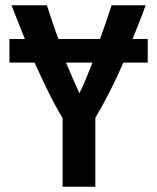

<svg xmlns="http://www.w3.org/2000/svg" viewBox="-20 -713 600 733"><path d="M219 0V-262Q188 -314 161.5 -368.5Q135 -423 112 -474H16V-564H75Q62 -597 49 -629Q36 -661 24 -693H159Q169 -662 180 -629Q191 -596 203 -564H362Q374 -598 385.5 -631Q397 -664 406 -693H536Q525 -661 512 -629Q499 -597 486 -564H544V-474H451Q429 -423 402 -369.5Q375 -316 344 -263V0ZM283 -357Q295 -380 308 -411.5Q321 -443 333 -474H232Q244 -445 257.5 -414.5Q271 -384 283 -357Z"/></svg>

Font: Ubuntu Sans Mono SemiBold
Style: Regular
Weight: 600
Monospace: yes
Designer: Dalton Maag Ltd
Foundry: Dalton Maag Ltd
Version: Version 1.006